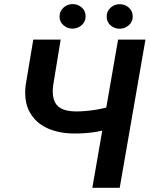

<svg xmlns="http://www.w3.org/2000/svg" viewBox="-20 -901 718 921"><path d="M139.6 -710.9H271L234.9 -491.2Q230 -450.2 238.5 -422.9Q247.1 -395.5 271.5 -381.6Q295.9 -367.7 337.4 -366.7Q359.9 -366.2 382.6 -367.9Q405.3 -369.6 427.7 -372.8Q450.2 -376 472.4 -380.9Q494.6 -385.7 516.1 -391.6L505.9 -285.2Q484.9 -277.8 463.4 -272.9Q441.9 -268.1 419.4 -265.4Q397 -262.7 374.8 -261.5Q352.5 -260.3 331.1 -260.7Q258.8 -261.7 204.3 -287.4Q149.9 -313 122.1 -364Q94.2 -415 103 -491.7ZM546.4 -710.9H677.7L554.2 0H422.9ZM265.6 -820.8Q265.6 -846.7 283.9 -863.8Q302.2 -880.9 327.6 -881.3Q352.5 -881.8 371.3 -865.7Q390.1 -849.6 390.6 -823.7Q391.1 -797.9 372.6 -781Q354 -764.2 328.6 -763.7Q304.2 -763.2 285.2 -779.3Q266.1 -795.4 265.6 -820.8ZM491.7 -820.3Q491.2 -846.2 509.5 -863.3Q527.8 -880.4 553.2 -880.9Q578.1 -881.3 597.2 -865.2Q616.2 -849.1 616.7 -823.2Q617.2 -797.4 598.6 -780.5Q580.1 -763.7 554.7 -763.2Q530.3 -762.7 511.2 -778.6Q492.2 -794.4 491.7 -820.3Z"/></svg>

Font: Roboto SemiBold
Style: Italic
Weight: 600
Designer: Christian Robertson
Foundry: Google
Version: Version 3.009; 2024